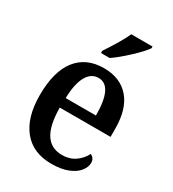

<svg xmlns="http://www.w3.org/2000/svg" viewBox="-187 -868 880 979"><g transform="rotate(30 252.5 -378.0)"><path d="M45 -264Q45 -403 101 -475Q157 -547 261 -547Q357 -547 410.5 -485.5Q464 -424 464 -307V-260H165Q166 -155 198.5 -105.5Q231 -56 295 -56Q339 -56 371 -78Q403 -100 420 -134Q431 -130 438 -120Q445 -110 445 -96Q445 -71 426 -46.5Q407 -22 367.5 -6Q328 10 271 10Q162 10 103.5 -62Q45 -134 45 -264ZM345 -317Q345 -490 262 -490Q218 -490 193.5 -445.5Q169 -401 167 -317ZM208 -619Q273 -717 294 -766H419V-756Q402 -730 351 -682Q300 -634 259 -606H208Z"/></g></svg>

Font: Noto Serif NarrowSemiBold
Style: Regular
Weight: 600
Width: 4
Designer: Monotype Design Team
Foundry: Monotype Imaging Inc.
Version: Version 1.001